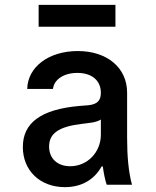

<svg xmlns="http://www.w3.org/2000/svg" viewBox="-20 -760 640 790"><path d="M395 -378C395 -346 380 -331 344 -327L306 -324C149 -310 74 -255 74 -155C74 -58 145 10 247 10C316 10 368 -21 398 -75H403C407 -46 412 -21 419 0H523C509 -52 503 -116 503 -193V-379C503 -481 421 -550 300 -550C181 -550 94 -485 92 -394H198C202 -433 243 -460 298 -460C359 -460 395 -428 395 -378ZM269 -76C216 -76 182 -108 182 -157C182 -211 222 -239 315 -250L353 -255C369 -257 383 -261 395 -268V-206C395 -133 339 -76 269 -76ZM139 -650H455V-740H139Z"/></svg>

Font: CommitMono
Style: 600Regular
Weight: 600
Monospace: yes
Designer: Eigil Nikolajsen
Foundry: Eigil Nikolajsen
Version: Version 1.143